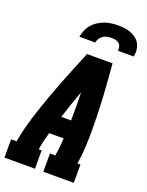

<svg xmlns="http://www.w3.org/2000/svg" viewBox="-185 -1039 859 1124"><g transform="rotate(20 245.0 -477.5)"><path d="M-11 0V-114H23Q32 -167 46.5 -219.5Q61 -272 78 -323.5Q95 -375 114 -427Q133 -479 153 -530.5Q173 -582 194 -633Q215 -684 236 -735H395Q399 -684 403 -633Q407 -582 410 -530.5Q413 -479 414.5 -427Q416 -375 416 -323Q416 -271 413.5 -218.5Q411 -166 402 -114H421V0H231V-114H264Q269 -141 272 -168.5Q275 -196 276 -224H186Q178 -197 171.5 -169.5Q165 -142 161 -114H179V0ZM281 -338Q282 -382 281.5 -426Q281 -470 280 -513Q264 -470 249 -426Q234 -382 220 -338ZM159 -815Q163 -836 171.5 -856.5Q180 -877 194.5 -894Q209 -911 228 -923Q247 -935 268 -942.5Q289 -950 310 -952.5Q331 -955 352 -955Q372 -955 392.5 -952.5Q413 -950 431.5 -942.5Q450 -935 465 -923Q480 -911 489 -894Q498 -877 500 -856.5Q502 -836 498 -815H399Q401 -828 398 -840Q395 -852 385.5 -860Q376 -868 363.5 -870.5Q351 -873 338 -873Q325 -873 312 -870.5Q299 -868 287 -860Q275 -852 267.5 -840Q260 -828 258 -815Z"/></g></svg>

Font: Iosevka Curly Slab HvObl
Style: Regular
Weight: 900
Italic angle: -9°
Monospace: yes
Designer: Belleve Invis
Foundry: Belleve Invis
Version: Version 11.1.0; ttfautohint (v1.8.3)